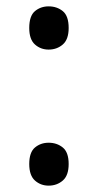

<svg xmlns="http://www.w3.org/2000/svg" viewBox="-20 -570 308 604"><path d="M72 -54Q72 -91 90 -106Q108 -121 133 -121Q159 -121 177.5 -106Q196 -91 196 -54Q196 -18 177.5 -2Q159 14 133 14Q108 14 90 -2Q72 -18 72 -54ZM72 -482Q72 -520 90 -535Q108 -550 133 -550Q159 -550 177.5 -535Q196 -520 196 -482Q196 -446 177.5 -430Q159 -414 133 -414Q108 -414 90 -430Q72 -446 72 -482Z"/></svg>

Font: Noto Sans Hebrew
Style: Regular
Weight: 400
Designer: Monotype Design Team
Foundry: Monotype Imaging Inc.
Version: Version 2.003